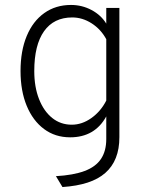

<svg xmlns="http://www.w3.org/2000/svg" viewBox="-20 -543 598 776"><path d="M232.5 213 206 169Q276.5 165 321.5 148.2Q366.5 131.5 388 99.5Q409.5 67.5 409.5 19V-72.5Q363 12 263.5 12Q203 12 158 -21.5Q113 -55 88 -115.2Q63 -175.5 63 -256Q63 -337.5 88 -397.5Q113 -457.5 159 -490.2Q205 -523 267 -523Q311.5 -523 350 -502.5Q388.5 -482 409.5 -447.5V-511H462.5V11.5Q462.5 59 448.2 95Q434 131 405.5 156Q377 181 334 195Q291 209 232.5 213ZM270 -39Q311.5 -39 349.2 -65.8Q387 -92.5 409.5 -136.5V-384.5Q387.5 -425 350.2 -448.8Q313 -472.5 272 -472.5Q197.5 -472.5 158 -416.8Q118.5 -361 118.5 -256Q118.5 -191.5 137.8 -142.5Q157 -93.5 191 -66.2Q225 -39 270 -39Z"/></svg>

Font: Overpass ExtraLight
Style: Regular
Weight: 250
Designer: Delve Withrington, Dave Bailey, Thomas Jockin
Foundry: Delve Fonts LLC
Version: Version 4.000